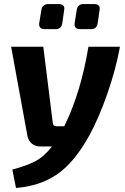

<svg xmlns="http://www.w3.org/2000/svg" viewBox="-20 -724 618 949"><path d="M430 -580H376Q345 -580 349 -610L359 -673Q363 -704 393 -704H444Q478 -704 472 -673L463 -610Q459 -580 430 -580ZM255 -580H202Q170 -580 174 -610L184 -672Q188 -704 220 -704H269Q303 -704 297 -673L288 -610Q284 -580 255 -580ZM417 -493H573Q552 -379 510.5 -260.5Q469 -142 423 -57Q348 79 262.5 137.5Q177 196 59 205L41 114Q110 96 153.5 73.5Q197 51 237 0H178Q154 0 137.5 -14Q121 -28 116 -50L35 -493H194L241 -116Q243 -100 258 -100H298L302 -109Q381 -273 417 -493Z"/></svg>

Font: Ezarion
Style: Bold Italic
Weight: 700
Italic angle: -8°
Designer: Natanael Gama
Version: Version 1.001;PS 001.001;hotconv 1.0.70;makeotf.lib2.5.58329